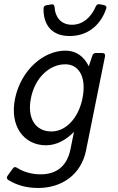

<svg xmlns="http://www.w3.org/2000/svg" viewBox="-20 -724 582 949"><path d="M324.2 -545.9C426.8 -545.9 484.4 -615.2 505.9 -684.6C507.8 -692.4 502 -697.3 492.2 -699.2L471.7 -703.1C462.9 -705.1 457 -700.2 453.1 -691.4C433.6 -645.5 394.5 -601.6 335.9 -601.6C278.3 -601.6 252 -643.6 250 -687.5C249 -699.2 244.1 -704.1 233.4 -702.1L210 -698.2C201.2 -697.3 195.3 -691.4 195.3 -682.6C193.4 -613.3 225.6 -545.9 324.2 -545.9ZM418.9 -396.5C396.5 -441.4 360.4 -473.6 302.7 -473.6C196.3 -473.6 85 -379.9 54.7 -238.3C25.4 -97.7 100.6 -5.9 207 -5.9C259.8 -5.9 306.6 -32.2 345.7 -72.3L328.1 14.6C311.5 95.7 260.7 137.7 180.7 137.7C140.6 137.7 99.6 127.9 64.5 105.5C55.7 99.6 48.8 100.6 43 109.4L17.6 144.5C11.7 152.3 12.7 160.2 21.5 166C65.4 192.4 112.3 205.1 168.9 205.1C288.1 205.1 381.8 136.7 405.3 19.5L499 -445.3C501 -456.1 496.1 -461.9 485.4 -461.9H454.1C445.3 -461.9 439.5 -458 436.5 -449.2ZM234.4 -74.2C154.3 -74.2 113.3 -140.6 132.8 -238.3C152.3 -338.9 223.6 -406.2 302.7 -406.2C372.1 -406.2 408.2 -339.8 387.7 -238.3C368.2 -140.6 305.7 -74.2 234.4 -74.2Z"/></svg>

Font: Ed Sans Neue
Style: Italic
Weight: 400
Italic angle: -11°
Designer: Stephen Hutchings
Version: Version 1.004;PS 001.004;hotconv 1.0.88;makeotf.lib2.5.64775